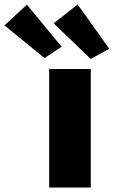

<svg xmlns="http://www.w3.org/2000/svg" viewBox="-49 -843 600 863"><path d="M172 0V-533H359V0ZM359 -578 192 -738 300 -823 442 -624ZM151 -582 -29 -729 72 -822 228 -633Z"/></svg>

Font: Lexend Tera ExtraBold
Style: Regular
Weight: 800
Designer: Bonnie Shaver-Troup, Thomas Jockin
Foundry: Lexend
Version: Version 1.007